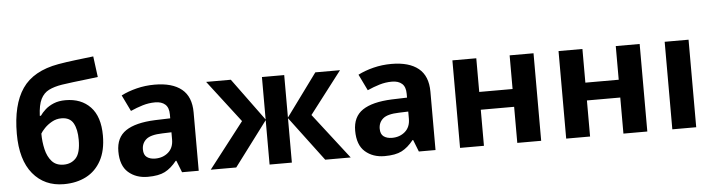

<svg xmlns="http://www.w3.org/2000/svg" viewBox="-47 -974 4426 1193"><g transform="rotate(-5 2166.0 -377.5)"><path d="M45 -327Q45 -508 113.5 -608Q182 -708 340 -736Q392 -745 447 -751.5Q502 -758 560 -765L577 -635Q543 -631 502.5 -626Q462 -621 422 -616.5Q382 -612 352 -607Q302 -599 269 -582.5Q236 -566 218 -530Q200 -494 197 -426H204Q216 -444 237.5 -463.5Q259 -483 290.5 -496Q322 -509 364 -509Q462 -509 519.5 -448.5Q577 -388 577 -270Q577 -177 543 -114.5Q509 -52 449 -21Q389 10 310 10Q189 10 117 -77Q45 -164 45 -327ZM319 -111Q366 -111 395.5 -143Q425 -175 425 -257Q425 -322 403.5 -360.5Q382 -399 329 -399Q297 -399 269.5 -383.5Q242 -368 223 -348Q204 -328 197 -315Q197 -264 208 -217Q219 -170 245.5 -140.5Q272 -111 319 -111Z M924 -557Q1034 -557 1092.5 -509.5Q1151 -462 1151 -364V0H1047L1018 -74H1014Q979 -30 940 -10Q901 10 833 10Q760 10 712 -32Q664 -74 664 -163Q664 -250 725 -291Q786 -332 908 -337L1003 -340V-364Q1003 -407 980.5 -427Q958 -447 918 -447Q878 -447 840 -435.5Q802 -424 764 -407L715 -508Q758 -530 812 -543.5Q866 -557 924 -557ZM1003 -253 945 -251Q873 -249 845 -225Q817 -201 817 -162Q817 -128 837 -113.5Q857 -99 889 -99Q937 -99 970 -127.5Q1003 -156 1003 -208Z M2080 -546 1879 -284 2099 0H1940L1732 -277V0H1593V-277L1385 0H1226L1446 -284L1245 -546H1399L1593 -281V-546H1732V-281L1926 -546Z M2401 -557Q2511 -557 2569.5 -509.5Q2628 -462 2628 -364V0H2524L2495 -74H2491Q2456 -30 2417 -10Q2378 10 2310 10Q2237 10 2189 -32Q2141 -74 2141 -163Q2141 -250 2202 -291Q2263 -332 2385 -337L2480 -340V-364Q2480 -407 2457.5 -427Q2435 -447 2395 -447Q2355 -447 2317 -435.5Q2279 -424 2241 -407L2192 -508Q2235 -530 2289 -543.5Q2343 -557 2401 -557ZM2480 -253 2422 -251Q2350 -249 2322 -225Q2294 -201 2294 -162Q2294 -128 2314 -113.5Q2334 -99 2366 -99Q2414 -99 2447 -127.5Q2480 -156 2480 -208Z M2930 -546V-336H3138V-546H3287V0H3138V-225H2930V0H2781V-546Z M3592 -546V-336H3800V-546H3949V0H3800V-225H3592V0H3443V-546Z M4254 0H4105V-546H4254Z"/></g></svg>

Font: Noto Sans
Style: Bold
Weight: 700
Designer: Monotype Design Team
Foundry: Monotype Imaging Inc.
Version: Version 2.000;GOOG;noto-source:20170915:90ef993387c0; ttfaut